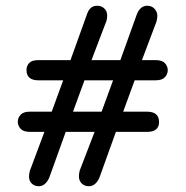

<svg xmlns="http://www.w3.org/2000/svg" viewBox="-20 -645 647 669"><path d="M298.8 -435.5 350.6 -571.3C352.5 -576.5 353.5 -583 353.5 -590.8C353.5 -600.6 350.3 -608.7 343.8 -615.2C337.2 -621.7 328.8 -625 318.4 -625C301.4 -625 289.7 -615.2 283.2 -595.7L225.6 -435.5H113.3C98.3 -435.5 87.7 -432.1 81.5 -425.3C75.4 -418.5 72.3 -410.5 72.3 -401.4C72.3 -377.3 85.9 -365.2 113.3 -365.2H200.2L160.2 -255.9H84C69 -255.9 58.3 -252.3 51.8 -245.1C45.2 -238 42 -229.8 42 -220.7C42 -211.6 45.2 -203.5 51.8 -196.3C58.3 -189.1 69 -185.5 84 -185.5H134.8L84 -49.8C82 -42 81.1 -35.5 81.1 -30.3C81.1 -19.9 84.3 -11.6 90.8 -5.4C97.3 0.8 105.5 3.9 115.2 3.9C130.2 3.9 142.3 -5.9 151.4 -25.4L209 -185.5H309.6L257.8 -50.8C255.9 -43 254.9 -36.5 254.9 -31.2C254.9 -20.8 258.1 -12.4 264.6 -5.9C271.2 0.7 279.6 3.9 290 3.9C305 3.9 317.1 -5.9 326.2 -25.4L383.8 -185.5H492.2C520.2 -185.5 534.2 -196.9 534.2 -219.7C534.2 -243.8 520.2 -255.9 492.2 -255.9H409.2L449.2 -365.2H522.5C537.4 -365.2 548.2 -368.8 554.7 -376C561.2 -383.1 564.5 -391.3 564.5 -400.4C564.5 -409.5 561.2 -417.6 554.7 -424.8C548.2 -432 537.4 -435.5 522.5 -435.5H474.6L525.4 -570.3C527.3 -578.1 528.3 -584.6 528.3 -589.8C528.3 -599 525.1 -607.1 518.6 -614.3C512 -621.4 503.6 -625 493.2 -625C476.9 -625 464.8 -615.2 457 -595.7L399.4 -435.5ZM274.4 -365.2H374L334 -255.9H234.4Z"/></svg>

Font: Jura
Style: DemiBold
Weight: 600
Version: Version 2.5.1